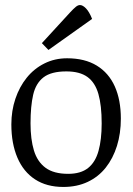

<svg xmlns="http://www.w3.org/2000/svg" viewBox="-20 -733 528 761"><path d="M231 8Q165 8 119 -22Q73 -52 49 -108Q25 -164 25 -240Q25 -294 41 -341.5Q57 -389 86 -425Q115 -461 156 -481.5Q197 -502 246 -502Q316 -502 363.5 -473Q411 -444 435 -390.5Q459 -337 459 -263Q459 -204 443.5 -154.5Q428 -105 399 -68.5Q370 -32 327.5 -12Q285 8 231 8ZM250 -44Q300 -44 329 -67Q358 -90 370.5 -135Q383 -180 383 -244Q383 -315 370 -360.5Q357 -406 326.5 -428Q296 -450 243 -450Q183 -450 152.5 -426.5Q122 -403 111.5 -357.5Q101 -312 101 -244Q101 -181 114.5 -136.5Q128 -92 160.5 -68Q193 -44 250 -44ZM172 -535 146 -562 258 -684Q271 -698 280 -705.5Q289 -713 297 -713Q308 -713 321 -699.5Q334 -686 345 -658Z"/></svg>

Font: Faustina Light Light
Style: Regular
Weight: 300
Version: Version 1.200